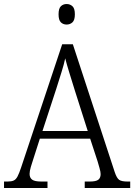

<svg xmlns="http://www.w3.org/2000/svg" viewBox="-21 -934 667 954"><path d="M-1 0V-32H17Q36 -32 47 -37Q58 -42 66 -57Q74 -72 84 -102L288 -714H341L549 -79Q559 -49 571 -40.5Q583 -32 612 -32H626V0H400V-32H425Q456 -32 467.5 -41Q479 -50 479 -69Q479 -80 473.5 -99Q468 -118 464 -132L427 -245H177L143 -139Q138 -125 132 -104Q126 -83 126 -70Q126 -51 138.5 -41.5Q151 -32 184 -32H215V0ZM190 -283H415L351 -484Q337 -529 324 -571Q311 -613 303 -644Q297 -615 284.5 -575Q272 -535 259 -494ZM310 -812Q293 -812 281.5 -823Q270 -834 270 -863Q270 -892 281.5 -903Q293 -914 310 -914Q327 -914 339 -903Q351 -892 351 -863Q351 -834 339 -823Q327 -812 310 -812Z"/></svg>

Font: Noto Serif SemiCondensed Light
Style: Regular
Weight: 300
Width: 4
Designer: Monotype Design Team
Foundry: Monotype Imaging Inc.
Version: Version 2.013